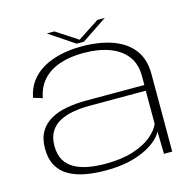

<svg xmlns="http://www.w3.org/2000/svg" viewBox="-103 -802 926 911"><g transform="rotate(-15 360.0 -346.0)"><path d="M307 5Q375 5 425 -7Q475 -19 509.8 -37.5Q544.5 -56 564.5 -75.5Q584.5 -95 591 -111L593.5 0H634V-382.5Q634 -453.5 598.8 -500.2Q563.5 -547 499 -570.2Q434.5 -593.5 346.5 -593.5Q290.5 -593.5 242.2 -582.5Q194 -571.5 156.8 -550Q119.5 -528.5 95 -495.5Q70.5 -462.5 62 -417.5L106.5 -404Q116.5 -457 148.2 -491.8Q180 -526.5 230.5 -543.8Q281 -561 346.5 -561Q420 -561 474 -541.2Q528 -521.5 558 -482.2Q588 -443 588 -384V-339.5H301.5Q251.5 -339.5 206.8 -331.5Q162 -323.5 127.8 -304.2Q93.5 -285 74 -252.2Q54.5 -219.5 54.5 -169.5Q54.5 -118.5 74 -84.5Q93.5 -50.5 128.2 -31Q163 -11.5 208.8 -3.2Q254.5 5 307 5ZM314 -26Q271.5 -26 233.2 -32.5Q195 -39 165 -55Q135 -71 118 -99Q101 -127 101 -171Q101 -213 118.5 -240.8Q136 -268.5 165.5 -283.8Q195 -299 232 -305.2Q269 -311.5 308 -311.5H587.5V-149Q576 -120 542 -91.5Q508 -63 451.2 -44.5Q394.5 -26 314 -26ZM328.5 -612H364L489 -695.5H452.5L347 -626.5L241.5 -695.5H204Z"/></g></svg>

Font: Anybody Expanded ExtraLight
Style: Regular
Weight: 250
Width: 7
Version: Version 1.113;gftools[0.9.25]